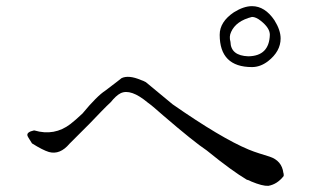

<svg xmlns="http://www.w3.org/2000/svg" viewBox="-20 -740 1040 624"><path d="M851 -541Q826 -522 799 -522Q694 -522 694 -627Q694 -669 740 -700Q772 -720 799 -720Q841 -720 872 -674Q892 -642 892 -615Q892 -573 851 -541ZM729 -604Q730 -559 787 -557Q855 -558 857 -627Q857 -649 828 -672Q812 -685 799 -685Q747 -672 731 -636Q724 -621 729 -604ZM852 -136Q833 -135 797 -150Q788 -155 782 -156Q760 -169 727.5 -192.5Q695 -216 652 -251Q631 -265 595.5 -293.5Q560 -322 510 -365Q495 -378 483 -388.5Q471 -399 461 -406Q405 -453 372 -437Q364 -433 356 -425.5Q348 -418 340 -408Q327 -396 310.5 -379Q294 -362 272 -339L206 -273Q175 -236 139 -246Q119 -252 84 -274Q69 -297 69 -300Q67 -311 90 -316H92Q157 -297 209 -337Q217 -343 226.5 -351.5Q236 -360 248 -371Q295 -428 323 -446Q348 -465 361 -475Q374 -485 375 -486Q398 -497 438 -480Q442 -479 446 -477Q450 -475 454 -473L541 -401Q699 -291 788 -254Q805 -247 822.5 -241.5Q840 -236 856 -231Q896 -218 901 -178Q902 -176 902 -173Q902 -170 902 -168Q881 -141 852 -136Z"/></svg>

Font: New Tegomin
Style: Regular
Weight: 400
Designer: Kyosuke Nagai
Version: Version 1.000